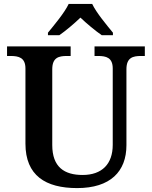

<svg xmlns="http://www.w3.org/2000/svg" viewBox="-20 -951 776 981"><path d="M225 -784V-771H283C315 -793 361 -832 391 -861C421 -832 468 -793 500 -771H557V-784C526 -822 472 -886 451 -931H331C310 -886 256 -822 225 -784ZM374 10C544 10 626 -75 626 -209V-597C626 -657 659 -665 701 -665H720V-714H463V-665H481C522 -665 556 -657 556 -601V-211C556 -113 501 -57 402 -57C309 -57 247 -97 247 -210V-597C247 -657 280 -665 322 -665H341V-714H16V-665H34C75 -665 110 -657 110 -601V-217C110 -54 213 10 374 10Z"/></svg>

Font: Noto Serif Georgian SemiBold
Style: Regular
Weight: 600
Designer: Monotype Design Team, Akaki Razmadze
Foundry: Google LLC
Version: Version 2.003